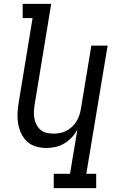

<svg xmlns="http://www.w3.org/2000/svg" viewBox="-20 -755 640 990"><path d="M476 215H257V141H341L379 -87Q368 -66 351 -47.5Q334 -29 312.5 -16Q291 -3 267.5 2.5Q244 8 221 8Q192 8 166 0.5Q140 -7 120.5 -24.5Q101 -42 89.5 -66.5Q78 -91 73.5 -118Q69 -145 70.5 -173Q72 -201 77 -230L148 -662H97V-735H244L159 -218Q156 -199 155 -181Q154 -163 157 -145.5Q160 -128 168 -112.5Q176 -97 188.5 -86Q201 -75 218.5 -70.5Q236 -66 255 -66Q271 -66 288.5 -69Q306 -72 321.5 -80Q337 -88 350.5 -100.5Q364 -113 373.5 -128Q383 -143 388.5 -159.5Q394 -176 397 -193L451 -520H535L425 141H476Z"/></svg>

Font: Iosevka HT Extended
Style: Italic
Weight: 400
Width: 7
Italic angle: -9°
Monospace: yes
Designer: Belleve Invis
Foundry: Belleve Invis
Version: Version 32.3.0; ttfautohint (v1.8.4)